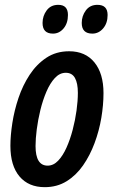

<svg xmlns="http://www.w3.org/2000/svg" viewBox="-20 -764 470 794"><path d="M165 10Q98 10 60.5 -34.5Q23 -79 23 -161Q23 -203 31 -255Q39 -307 56.5 -359Q74 -411 102.5 -454.5Q131 -498 171.5 -525Q212 -552 266 -552Q333 -552 370.5 -506Q408 -460 408 -379Q408 -330 399 -276.5Q390 -223 371 -172Q352 -121 323.5 -80Q295 -39 255.5 -14.5Q216 10 165 10ZM177 -79Q201 -79 220.5 -99.5Q240 -120 255 -153.5Q270 -187 280.5 -227Q291 -267 296.5 -307Q302 -347 302 -380Q302 -420 290 -441.5Q278 -463 252 -463Q227 -463 207 -441.5Q187 -420 172 -385Q157 -350 147 -309Q137 -268 132 -229Q127 -190 127 -160Q127 -79 177 -79ZM362 -625Q318 -625 318 -669Q318 -698 335 -721Q352 -744 383 -744Q425 -744 425 -702Q425 -668 406.5 -646.5Q388 -625 362 -625ZM199 -625Q156 -625 156 -669Q156 -698 173 -721Q190 -744 221 -744Q261 -744 261 -702Q261 -668 243 -646.5Q225 -625 199 -625Z"/></svg>

Font: Noto Sans ExtraCondensed SemiBold
Style: Italic
Weight: 600
Width: 2
Italic angle: -12°
Designer: Monotype Design Team
Foundry: Monotype Imaging Inc.
Version: Version 2.013; ttfautohint (v1.8.4.7-5d5b)